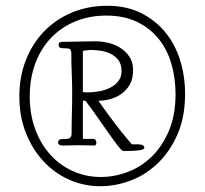

<svg xmlns="http://www.w3.org/2000/svg" viewBox="-20 -578 710 665"><path d="M621 -253Q621 -172 594.5 -112Q568 -52 526 -12Q484 28 432 47.5Q380 67 328 67Q271 67 220 44.5Q169 22 130.5 -19.5Q92 -61 69.5 -118Q47 -175 47 -244Q47 -312 69.5 -369.5Q92 -427 132.5 -469Q173 -511 229 -534.5Q285 -558 351 -558Q417 -558 467 -533.5Q517 -509 551.5 -467.5Q586 -426 603.5 -370.5Q621 -315 621 -253ZM588 -252Q588 -308 573.5 -357.5Q559 -407 529 -444Q499 -481 454 -502.5Q409 -524 348 -524Q289 -524 240 -503.5Q191 -483 156 -446Q121 -409 102 -357.5Q83 -306 83 -244Q83 -182 102 -130.5Q121 -79 154.5 -42Q188 -5 233 15Q278 35 329 35Q376 35 422.5 17.5Q469 0 505.5 -35.5Q542 -71 565 -125Q588 -179 588 -252ZM267 -229V-97H303Q308 -97 311 -93Q314 -89 314 -84Q314 -82 312.5 -78Q311 -74 306 -74Q293 -74 281 -74.5Q269 -75 257 -75Q245 -75 228 -74.5Q211 -74 199 -74Q181 -74 181 -85Q181 -88 184 -92Q187 -96 193 -96Q212 -96 220 -99Q228 -102 228 -116Q228 -152 229 -185Q230 -218 230 -255Q230 -292 228.5 -323.5Q227 -355 227 -392Q227 -406 221 -408.5Q215 -411 197 -411Q183 -411 183 -423Q183 -427 185.5 -430Q188 -433 196 -433Q214 -433 226.5 -433.5Q239 -434 251 -434Q263 -434 277 -434.5Q291 -435 311 -435Q331 -435 353.5 -430Q376 -425 395.5 -413Q415 -401 428 -382Q441 -363 441 -335Q441 -305 429.5 -285Q418 -265 400 -252.5Q382 -240 361 -234.5Q340 -229 321 -229Q341 -200 361 -173Q378 -150 398.5 -124Q419 -98 437 -78H459Q470 -78 475 -74.5Q480 -71 480 -67Q480 -64 477.5 -62Q475 -60 467.5 -58.5Q460 -57 445.5 -56Q431 -55 408 -55Q402 -55 387.5 -74Q373 -93 354 -120Q335 -147 314 -177Q293 -207 276 -229ZM401 -332Q401 -356 389.5 -370.5Q378 -385 361.5 -392.5Q345 -400 327 -402.5Q309 -405 295 -405Q285 -405 275 -403Q271 -402 267 -402V-259Q268 -259 274 -258.5Q280 -258 282 -258Q304 -258 325 -262Q346 -266 363 -275Q380 -284 390.5 -298Q401 -312 401 -332Z"/></svg>

Font: Life Savers
Style: Regular
Weight: 400
Version: Version 2.001; ttfautohint (v0.93) -l 8 -r 50 -G 200 -x 14 -